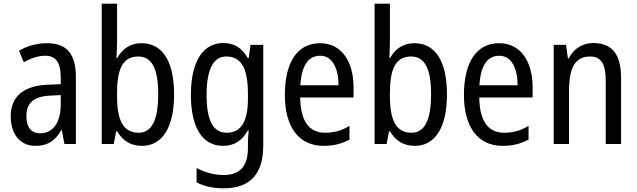

<svg xmlns="http://www.w3.org/2000/svg" viewBox="-20 -780 3453 1040"><path d="M236 -546C179 -546 126 -531 83 -505L109 -443C149 -465 187 -478 225 -478C282 -478 309 -443 309 -359V-324L239 -321C107 -316 38 -256 38 -150C38 -58 85 10 172 10C239 10 279 -18 312 -75H315L329 0H391V-363C391 -483 345 -546 236 -546ZM252 -262 309 -265V-213C309 -113 264 -58 198 -58C152 -58 123 -87 123 -151C123 -220 160 -258 252 -262Z M614 -553V-760H531V0H596L609 -68H615C645 -17 688 10 749 10C858 10 923 -88 923 -269C923 -451 858 -546 747 -546C687 -546 644 -517 615 -466H611C612 -493 614 -524 614 -553ZM729 -474C804 -474 837 -405 837 -270C837 -129 802 -61 731 -61C648 -61 614 -127 614 -260V-275C614 -395 639 -474 729 -474Z M1190 -547C1080 -547 1014 -448 1014 -266C1014 -87 1078 10 1188 10C1248 10 1291 -17 1323 -74H1327C1324 -48 1323 -15 1323 5V22C1323 123 1277 168 1192 168C1141 168 1092 155 1045 130V208C1087 230 1134 240 1192 240C1340 240 1406 157 1406 7V-537H1337L1327 -466H1322C1290 -522 1247 -547 1190 -547ZM1205 -474C1287 -474 1323 -412 1323 -269V-245C1323 -121 1285 -61 1208 -61C1135 -61 1099 -126 1099 -265C1099 -401 1134 -474 1205 -474Z M1714 -546C1592 -546 1523 -445 1523 -265C1523 -102 1591 10 1733 10C1787 10 1830 -1 1873 -24V-98C1829 -72 1788 -61 1741 -61C1653 -61 1608 -125 1606 -252H1895V-308C1895 -444 1832 -546 1714 -546ZM1714 -478C1783 -478 1813 -407 1814 -318H1607C1613 -425 1650 -478 1714 -478Z M2092 -553V-760H2009V0H2074L2087 -68H2093C2123 -17 2166 10 2227 10C2336 10 2401 -88 2401 -269C2401 -451 2336 -546 2225 -546C2165 -546 2122 -517 2093 -466H2089C2090 -493 2092 -524 2092 -553ZM2207 -474C2282 -474 2315 -405 2315 -270C2315 -129 2280 -61 2209 -61C2126 -61 2092 -127 2092 -260V-275C2092 -395 2117 -474 2207 -474Z M2684 -546C2562 -546 2493 -445 2493 -265C2493 -102 2561 10 2703 10C2757 10 2800 -1 2843 -24V-98C2799 -72 2758 -61 2711 -61C2623 -61 2578 -125 2576 -252H2865V-308C2865 -444 2802 -546 2684 -546ZM2684 -478C2753 -478 2783 -407 2784 -318H2577C2583 -425 2620 -478 2684 -478Z M3194 -547C3138 -547 3088 -518 3061 -464H3056L3046 -537H2979V0H3062V-279C3062 -413 3093 -474 3178 -474C3236 -474 3261 -431 3261 -347V0H3344V-360C3344 -488 3293 -547 3194 -547Z"/></svg>

Font: Noto Sans Lao Looped Condensed
Style: Regular
Weight: 400
Width: 3
Designer: Mark Frömberg, Ben Mitchell
Foundry: The Fontpad Ltd
Version: Version 1.003